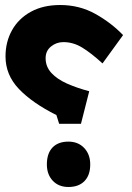

<svg xmlns="http://www.w3.org/2000/svg" viewBox="-20 -735 525 766"><path d="M303 -241H216L205 -276Q109 -324 55.5 -380Q2 -436 2 -510Q2 -568 28 -614.5Q54 -661 103 -688Q152 -715 220 -715Q297 -715 360.5 -679.5Q424 -644 471 -595L389 -482Q343 -524 307.5 -545.5Q272 -567 233 -567Q205 -567 183.5 -549.5Q162 -532 162 -503Q162 -469 185 -444Q208 -419 247.5 -401.5Q287 -384 336 -371ZM340 -79Q340 -36 317 -12.5Q294 11 253 11Q214 11 190.5 -14Q167 -39 167 -79Q167 -123 189.5 -146.5Q212 -170 253 -170Q292 -170 316 -144.5Q340 -119 340 -79Z"/></svg>

Font: Readex Pro
Style: Bold
Weight: 700
Designer: Bonnie Shaver-Troup, Thomas Jockin
Foundry: Lexend
Version: Version 1.203; ttfautohint (v1.8.3)